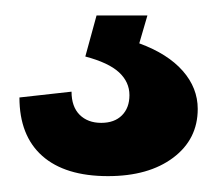

<svg xmlns="http://www.w3.org/2000/svg" viewBox="-20 -20 275 248"><path d="M119.5 207.5Q64.1 207.5 34.6 181.4Q5.1 155.2 5.1 105.9L72.4 98.4Q72.4 117.8 82.9 128.3Q93.4 138.7 110.8 138.7Q127.8 138.7 137.5 129Q147.2 119.3 147.2 102.9Q147.2 85.9 133.7 73.4Q120.3 61 90.2 53L104.7 0H170.4L159.9 36Q196.7 49.5 216.1 71.6Q235.4 93.6 235.4 120.7Q235.4 159.9 203.7 183.7Q172 207.5 119.5 207.5Z"/></svg>

Font: Pathway Extreme 8pt Thin
Style: Regular
Weight: 100
Designer: Eduardo Rodriguez Tunni
Foundry: Eduardo Rodriguez Tunni
Version: Version 1.000